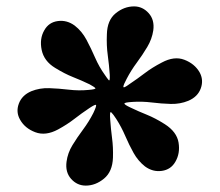

<svg xmlns="http://www.w3.org/2000/svg" viewBox="-20 -820 687 600"><path d="M386.5 -484.5Q412.5 -472 438.8 -461.5Q465 -451 495 -432Q532.5 -408 538 -374.5Q543.5 -341 528 -314.5Q514 -290 485.8 -286Q457.5 -282 433 -300Q411.5 -317 397.5 -342Q383.5 -367 371.5 -395Q359.5 -423 343.5 -448Q333.5 -463.5 327.8 -468.8Q322 -474 324.5 -445Q326.5 -416.5 330.2 -388.2Q334 -360 333 -327.5Q331.5 -283.5 305 -261.8Q278.5 -240 248 -240Q221 -240 202.2 -261Q183.5 -282 188 -315Q191.5 -342 206.5 -366.5Q221.5 -391 239.8 -415.5Q258 -440 271.5 -466.5Q282 -488.5 280.2 -491.8Q278.5 -495 259 -482Q235 -466 212.5 -448.5Q190 -431 161.5 -415.5Q122.5 -394.5 90.2 -406.8Q58 -419 43 -445.5Q29 -469.5 38.8 -496Q48.5 -522.5 78 -535Q104 -545.5 133.8 -544.5Q163.5 -543.5 194.8 -539.8Q226 -536 256.5 -539Q280.5 -541 278 -544.5Q275.5 -548 260 -556.5Q234 -569 208 -579.2Q182 -589.5 152 -608Q117.5 -629 110.2 -664Q103 -699 118.5 -725.5Q132.5 -750.5 160.8 -754.2Q189 -758 213.5 -740Q236 -722.5 250.2 -695.8Q264.5 -669 277.2 -639.8Q290 -610.5 308 -585.5Q315 -575 319.5 -569.8Q324 -564.5 323 -586Q321 -616.5 316.8 -647Q312.5 -677.5 314 -712.5Q315 -757 341.5 -778.5Q368 -800 399 -800Q425.5 -800 444.5 -779Q463.5 -758 459 -725Q455 -698 440.2 -673.2Q425.5 -648.5 407.5 -624.2Q389.5 -600 376 -574Q365.5 -554.5 365.5 -548.8Q365.5 -543 385 -557.5Q409 -573.5 432.2 -591.2Q455.5 -609 485.5 -624.5Q524.5 -645.5 556.2 -633.2Q588 -621 603.5 -594.5Q617 -570.5 607.5 -544Q598 -517.5 568.5 -505Q543 -494.5 513.8 -495.2Q484.5 -496 454 -499.8Q423.5 -503.5 394 -501.5Q369 -500 368.8 -496.5Q368.5 -493 386.5 -484.5Z"/></svg>

Font: Besley* Narrow
Style: Bold Italic
Weight: 700
Width: 4
Italic angle: -13°
Designer: Owen Earl
Foundry: indestructible type*
Version: Version 3.000; ttfautohint (v1.8.3)